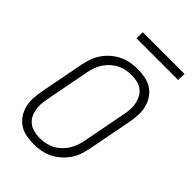

<svg xmlns="http://www.w3.org/2000/svg" viewBox="-250 -941 1051 1051"><g transform="rotate(45 275.0 -416.0)"><path d="M219 12Q189 12 160 6Q131 0 108 -15.5Q85 -31 69.5 -54.5Q54 -78 47 -106Q40 -134 41.5 -164Q43 -194 49 -225L99 -485Q104 -511 113.5 -537Q123 -563 140 -587Q157 -611 179.5 -630Q202 -649 228 -661Q254 -673 280.5 -677.5Q307 -682 334 -682Q364 -682 393.5 -676Q423 -670 446 -654.5Q469 -639 484.5 -615.5Q500 -592 507 -564Q514 -536 512.5 -506Q511 -476 505 -445L455 -185Q450 -159 440.5 -133Q431 -107 414 -83Q397 -59 374.5 -40Q352 -21 326 -9Q300 3 273 7.5Q246 12 219 12ZM221 -35Q242 -35 263 -39Q284 -43 304.5 -53Q325 -63 342 -78.5Q359 -94 371.5 -113Q384 -132 392 -153Q400 -174 404 -194L454 -454Q459 -477 460 -499.5Q461 -522 456.5 -543Q452 -564 442 -582Q432 -600 415.5 -612.5Q399 -625 377.5 -630Q356 -635 333 -635Q312 -635 291 -631Q270 -627 249.5 -617Q229 -607 212 -591.5Q195 -576 182 -557Q169 -538 161.5 -517Q154 -496 150 -476L100 -216Q95 -193 94 -170.5Q93 -148 97 -127Q101 -106 111 -88Q121 -70 138 -57.5Q155 -45 176.5 -40Q198 -35 221 -35ZM532 -796H209L210 -844H533Z"/></g></svg>

Font: Lode Dark Term
Style: Italic
Weight: 400
Italic angle: -11°
Monospace: yes
Designer: Belleve Invis
Foundry: Belleve Invis
Version: Version 29.2.0